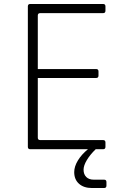

<svg xmlns="http://www.w3.org/2000/svg" viewBox="-20 -750 640 965"><path d="M132 0Q120 0 120 -12V-718Q120 -730 132 -730H498Q510 -730 510 -718V-696Q510 -684 498 -684H182Q170 -684 170 -672V-403H463Q475 -403 475 -391V-370Q475 -358 463 -358H170V-58Q170 -46 182 -46H498Q510 -46 510 -34V-12Q510 0 498 0H461Q433 27 416.5 54.5Q400 82 400 103Q400 126 413.5 139.5Q427 153 451 153H503Q515 153 515 165V183Q515 195 503 195H442Q401 195 377 173.5Q353 152 353 115Q353 87 371.5 56.5Q390 26 422 0Z"/></svg>

Font: Pitagon Sans Mono Thin
Style: Regular
Weight: 100
Monospace: yes
Designer: Travis Tran
Foundry: Pitagon
Version: Version 1.001; ttfautohint (v1.8.4.7-5d5b);gftools[0.9.26]